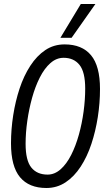

<svg xmlns="http://www.w3.org/2000/svg" viewBox="-20 -931 531 960"><path d="M212 9Q125 9 80 -45Q35 -99 35 -214Q35 -284 46 -354.5Q57 -425 78 -488.5Q99 -552 131.5 -602Q164 -652 206.5 -680.5Q249 -709 303 -709Q390 -709 435 -655Q480 -601 480 -486Q480 -416 469 -345.5Q458 -275 437 -211.5Q416 -148 383.5 -98Q351 -48 308 -19.5Q265 9 212 9ZM218 -58Q253 -58 283 -84.5Q313 -111 336 -156.5Q359 -202 374.5 -258Q390 -314 398 -373.5Q406 -433 406 -488Q406 -571 377.5 -606.5Q349 -642 298 -642Q262 -642 232 -615.5Q202 -589 179 -543.5Q156 -498 140.5 -442Q125 -386 116.5 -326.5Q108 -267 108 -212Q108 -129 136.5 -93.5Q165 -58 218 -58ZM282 -742 384 -911H457L338 -742Z"/></svg>

Font: Georama SemiCondensed
Style: Italic
Weight: 400
Width: 4
Italic angle: -9°
Designer: Jean-Baptiste Levee
Foundry: Production Type
Version: Version 1.000